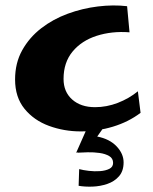

<svg xmlns="http://www.w3.org/2000/svg" viewBox="-20 -482 567 713"><path d="M280 6Q218 6 162 -14.5Q106 -35 71 -78Q36 -121 36 -187Q36 -248 62.5 -295.5Q89 -343 133 -377Q177 -411 231.5 -431Q286 -451 343.5 -458Q401 -465 452 -459L461 -362Q395 -367 339 -349Q283 -331 249.5 -290.5Q216 -250 216 -189Q216 -141 248 -112.5Q280 -84 333 -84Q376 -84 417.5 -100Q459 -116 492 -143L502 -63Q457 -29 399 -11.5Q341 6 280 6ZM263 85 309 -19 375 -23 341 25Q387 34 413 61.5Q439 89 439 121Q439 153 422 172.5Q405 192 378.5 201Q352 210 323.5 211Q295 212 272 208L274 146Q289 150 310 152.5Q331 155 351.5 153.5Q372 152 386 145Q400 138 400 123Q400 106 385.5 97.5Q371 89 349.5 86Q328 83 306 83.5Q284 84 269 85V84Z"/></svg>

Font: Marhey SemiBold
Style: Regular
Weight: 600
Designer: Nur Syamsi & Bustanul Arifin
Foundry: Namelatype
Version: Version 1.000; ttfautohint (v1.8.4.7-5d5b)